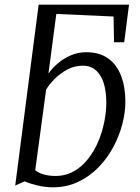

<svg xmlns="http://www.w3.org/2000/svg" viewBox="-20 -790 596 820"><path d="M205 10Q173.5 10 139.8 2Q106 -6 85 -15.5L45 2.5L145 -770H531L510.5 -609.5H467L465 -719.5L220.5 -730.5L187 -476Q202.5 -498.5 226.8 -519.2Q251 -540 282 -553.5Q313 -567 349 -567Q405.5 -567 442.5 -540Q479.5 -513 497.5 -465.2Q515.5 -417.5 515.5 -355.5Q515.5 -309.5 502.2 -259Q489 -208.5 463.2 -160.8Q437.5 -113 399.8 -74.5Q362 -36 313.2 -13Q264.5 10 205 10ZM216 -38.5Q260.5 -38.5 295.5 -58.5Q330.5 -78.5 356.5 -111.8Q382.5 -145 399.8 -186Q417 -227 425.5 -270.2Q434 -313.5 434 -351.5Q434 -426 408 -467.8Q382 -509.5 334 -509.5Q298.5 -509.5 267.2 -492.8Q236 -476 212.8 -452.2Q189.5 -428.5 177 -407.5L130.5 -63Q147.5 -49.5 170.2 -44Q193 -38.5 216 -38.5Z"/></svg>

Font: Merriweather 20pt Light
Style: Italic
Weight: 300
Italic angle: -7.8°
Version: Version 2.101